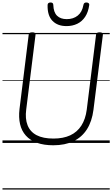

<svg xmlns="http://www.w3.org/2000/svg" viewBox="-20 -1150 903 1545"><path d="M409 19Q333 19 277.5 -1Q222 -21 188 -59Q154 -97 141.5 -151Q129 -205 137 -273L211 -871Q212 -881 218.5 -885.5Q225 -890 240 -890Q254 -890 260.5 -885.5Q267 -881 266 -871L191 -269Q181 -195 202 -142Q223 -89 275 -62Q327 -35 410 -35Q489 -35 545 -61Q601 -87 634.5 -139Q668 -191 678 -267L753 -871Q754 -881 760.5 -885.5Q767 -890 782 -890Q810 -890 808 -871L732 -266Q720 -173 679.5 -109.5Q639 -46 571 -13.5Q503 19 409 19ZM515 -940Q443 -940 402 -982.5Q361 -1025 363 -1109Q363 -1119 369 -1124.5Q375 -1130 387 -1130Q399 -1130 404 -1124.5Q409 -1119 409 -1109Q411 -1051 439 -1023.5Q467 -996 517 -996Q570 -996 605.5 -1024.5Q641 -1053 651 -1109Q653 -1120 658.5 -1125Q664 -1130 675 -1130Q687 -1130 693.5 -1124Q700 -1118 698 -1109Q690 -1052 665 -1014.5Q640 -977 601.5 -958.5Q563 -940 515 -940ZM0 365H863V375H0ZM0 -20H863V0H0ZM0 -505H863V-500H0ZM0 -885H863V-875H0Z"/></svg>

Font: Playwrite GB S Guides
Style: Italic
Weight: 400
Italic angle: -7.01216°
Designer: Veronika Burian, José Scaglione
Foundry: TypeTogether
Version: Version 1.002